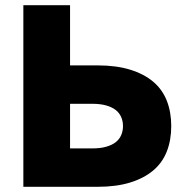

<svg xmlns="http://www.w3.org/2000/svg" viewBox="-20 -720 710 740"><path d="M70 0V-700H250V-468H355Q428 -468 481.5 -451.5Q535 -435 570.5 -405Q606 -375 623 -331.5Q640 -288 640 -234Q640 -180 623 -136.5Q606 -93 570.5 -63Q535 -33 481.5 -16.5Q428 0 355 0ZM250 -148H335Q367 -148 389.5 -154.5Q412 -161 426 -172Q440 -183 447 -199Q454 -215 454 -234Q454 -253 447 -269Q440 -285 426 -296Q412 -307 389.5 -313.5Q367 -320 335 -320H250Z"/></svg>

Font: Golos Text VF
Style: Regular
Weight: 400
Designer: A.Korolkova, Vitaly Kuzmin
Foundry: ParaType Ltd
Version: Version 2.003